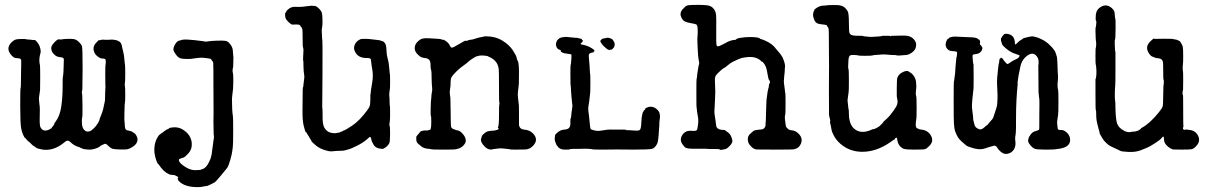

<svg xmlns="http://www.w3.org/2000/svg" viewBox="-20 -591 4963 788"><path d="M232 -429Q241 -430 241 -430.5Q241 -431 257 -431.5Q273 -432 283 -430.5Q293 -429 303.5 -419Q314 -409 316.5 -400.5Q319 -392 319 -306L318 -225Q315 -210 316.5 -208Q318 -206 318.5 -159Q319 -112 317.5 -110Q316 -108 316 -91Q316 -61 332 -53Q336 -51 340 -51Q352 -51 362 -62Q363 -62 365 -64Q367 -66 367 -66.5Q367 -67 369.5 -69Q372 -71 373 -73Q374 -75 379 -81.5Q384 -88 384 -89.5Q384 -91 386.5 -95Q389 -99 388.5 -100.5Q388 -102 392.5 -112Q397 -122 399.5 -130Q402 -138 403.5 -143.5Q405 -149 407.5 -162.5Q410 -176 410.5 -176.5Q411 -177 411 -183.5Q411 -190 411.5 -208.5Q412 -227 412.5 -229Q413 -231 413 -234.5Q413 -238 412.5 -238.5Q412 -239 412 -282Q412 -325 413 -325.5Q414 -326 414 -335Q415 -348 409.5 -349.5Q404 -351 398 -351Q392 -351 382.5 -358Q373 -365 370 -370.5Q367 -376 366 -380Q358 -400 378 -419Q385 -427 386 -426Q387 -425 393 -427Q399 -429 408 -428Q417 -427 429 -428Q441 -429 446 -428Q451 -427 455 -426.5Q459 -426 459.5 -425.5Q460 -425 465 -423Q479 -418 481 -398Q482 -392 485.5 -379.5Q489 -367 490.5 -347.5Q492 -328 493 -324.5Q494 -321 494 -288Q494 -255 492.5 -249Q491 -243 492.5 -238.5Q494 -234 494 -204.5Q494 -175 493 -171.5Q492 -168 492 -165Q492 -162 491.5 -157Q491 -152 490.5 -123.5Q490 -95 491 -91Q492 -87 492 -79Q492 -56 504 -56Q505 -56 509.5 -54.5Q514 -53 517.5 -52.5Q521 -52 526.5 -47.5Q532 -43 533 -43.5Q534 -44 540 -34Q552 -12 532 6Q527 10 526 10.5Q525 11 520.5 14Q516 17 511.5 18.5Q507 20 503 21.5Q499 23 474 22.5Q449 22 441.5 19.5Q434 17 426 9Q418 1 414.5 -0.5Q411 -2 400 3.5Q389 9 389.5 10Q390 11 389 11Q388 11 384.5 13.5Q381 16 368 20Q355 24 343.5 23Q332 22 328 21.5Q324 21 322 20.5Q320 20 320 19.5Q320 19 314 17Q308 15 307.5 14Q307 13 299 11Q282 5 270 -7Q258 -19 247 -9Q197 34 145 21Q131 18 128 15Q125 12 119.5 9Q114 6 108 -0.5Q102 -7 97.5 -10Q93 -13 88 -19.5Q83 -26 82.5 -25.5Q82 -25 80 -28Q71 -43 67 -63.5Q63 -84 63 -156.5Q63 -229 64.5 -230Q66 -231 66 -263Q66 -295 66.5 -296.5Q67 -298 67 -328V-345Q64 -351 57.5 -351.5Q51 -352 48.5 -352.5Q46 -353 41.5 -353.5Q37 -354 29 -362Q1 -391 27 -417Q35 -425 42.5 -428Q50 -431 69 -431Q88 -431 88 -430Q88 -429 93.5 -429Q99 -429 100.5 -428.5Q102 -428 106.5 -428Q111 -428 114 -427Q117 -426 121 -427Q125 -428 133 -417.5Q141 -407 143 -400Q149 -382 146 -373Q138 -346 144 -323Q145 -320 145 -273.5Q145 -227 144.5 -224Q144 -221 144 -218.5Q144 -216 141.5 -201.5Q139 -187 140 -181Q141 -175 141.5 -166.5Q142 -158 143 -155Q144 -144 143 -110.5Q142 -77 146 -69Q156 -49 179 -58Q189 -62 192 -66.5Q195 -71 199 -75.5Q203 -80 203 -81Q203 -82 202 -82Q201 -82 209 -93Q226 -116 231.5 -154Q237 -192 237 -233.5Q237 -275 238 -276.5Q239 -278 239.5 -285Q240 -292 240.5 -298Q241 -304 241 -312.5Q241 -321 241.5 -330Q242 -339 242 -344Q242 -349 241 -351Q239 -355 230 -356Q213 -357 204 -366Q195 -375 194 -378Q186 -395 195 -407Q212 -430 223 -430Q223 -430 223 -429Z M708 142Q713 140 711 139Q710 138 711 137Q712 136 707 133Q706 132 700.5 129.5Q695 127 690.5 127Q686 127 683.5 126.5Q681 126 679.5 126Q678 126 677 125.5Q676 125 672 123Q652 115 632 85Q630 82 628 80.5Q626 79 625.5 77.5Q625 76 621 66Q617 56 614 36Q610 -7 633 -37Q635 -39 635.5 -38.5Q636 -38 640 -42Q644 -46 644.5 -45.5Q645 -45 648 -47.5Q651 -50 651 -50L655 -53Q655 -53 658 -55Q661 -57 662 -58Q663 -59 668.5 -61Q674 -63 674 -64.5Q674 -66 687 -68Q711 -71 729 -60Q764 -39 767 -4Q769 21 754 37.5Q739 54 733.5 55.5Q728 57 725.5 58Q723 59 718 61Q711 63 716.5 73Q722 83 744.5 96.5Q767 110 791 107Q796 107 800 106.5Q804 106 808 104Q812 102 814.5 101.5Q817 101 821.5 97Q826 93 827 91.5Q828 90 829.5 88Q831 86 831 86Q831 86 832.5 84Q834 82 836.5 76.5Q839 71 839.5 70Q840 69 841.5 66Q843 63 844 60.5Q845 58 845 57Q845 56 846 53Q847 50 847.5 47.5Q848 45 849 40.5Q850 36 850 32Q850 28 852 17Q854 6 855 -5Q856 -16 857 -18.5Q858 -21 858 -29.5Q858 -38 857 -37L856 -93Q856 -129 856.5 -130Q857 -131 856.5 -133Q856 -135 856 -232.5Q856 -330 855 -334Q854 -338 850 -342.5Q846 -347 846 -348.5Q846 -350 827 -352.5Q808 -355 799.5 -354Q791 -353 786.5 -352.5Q782 -352 779.5 -351.5Q777 -351 774.5 -351Q772 -351 768.5 -350Q765 -349 748.5 -349Q732 -349 723 -351Q714 -353 706.5 -361.5Q699 -370 694 -379.5Q689 -389 695 -402Q702 -418 713 -424Q713 -423 719 -425Q725 -427 729 -428Q744 -430 776.5 -426.5Q809 -423 813 -422Q823 -419 832.5 -421Q842 -423 868 -424Q894 -425 904.5 -423.5Q915 -422 922 -413Q935 -398 935.5 -384Q936 -370 937 -365Q938 -360 938 -355Q938 -350 937.5 -335Q937 -320 937 -316Q933 -303 935.5 -293Q938 -283 937.5 -256Q937 -229 936.5 -226.5Q936 -224 935 -214Q934 -204 933 -197Q932 -190 932 -184.5Q932 -179 932.5 -161Q933 -143 933 -142.5Q933 -142 934 -129Q935 -116 936 -112.5Q937 -109 937 -53Q937 3 935.5 12Q934 21 933 31Q932 41 925 65.5Q918 90 913 97Q908 104 907.5 104Q907 104 903.5 109Q900 114 894.5 120Q889 126 884.5 132Q880 138 875.5 142.5Q871 147 866.5 152.5Q862 158 844.5 166Q827 174 826.5 173Q826 172 815 174.5Q804 177 791 177Q737 177 714 152Q713 150 712 150Q711 150 711.5 149Q712 148 711.5 148Q711 148 710 147V146Q711 146 711 145Q711 144 708 142Z M1304 -118Q1303 -80 1311.5 -66.5Q1320 -53 1332 -48Q1348 -43 1358 -44.5Q1368 -46 1368.5 -46.5Q1369 -47 1371.5 -47Q1374 -47 1376 -48.5Q1378 -50 1382 -51Q1386 -52 1387.5 -53.5Q1389 -55 1389 -55Q1395 -55 1425.5 -75.5Q1456 -96 1486 -137Q1498 -152 1499 -163.5Q1500 -175 1500 -184.5Q1500 -194 1500 -196.5Q1500 -199 1500 -200.5Q1500 -202 1500 -203Q1500 -204 1500.5 -204Q1501 -204 1501 -205Q1501 -207 1501.5 -211Q1502 -215 1502 -216Q1502 -217 1503 -224Q1506 -244 1508 -255Q1510 -266 1510 -280Q1510 -294 1508.5 -302.5Q1507 -311 1506.5 -313.5Q1506 -316 1505 -323.5Q1504 -331 1503.5 -336.5Q1503 -342 1502.5 -343.5Q1502 -345 1502 -347Q1501 -353 1486 -353Q1450 -352 1437 -379Q1430 -392 1435.5 -406.5Q1441 -421 1457 -429Q1461 -431 1463.5 -431Q1466 -431 1473 -431.5Q1480 -432 1483.5 -431.5Q1487 -431 1491 -431Q1495 -431 1499 -430.5Q1503 -430 1506.5 -429.5Q1510 -429 1516 -428.5Q1522 -428 1528.5 -427Q1535 -426 1537 -426L1553 -421Q1553 -421 1555 -419Q1562 -413 1564 -404.5Q1566 -396 1566.5 -380Q1567 -364 1571 -351Q1575 -338 1576.5 -321Q1578 -304 1578.5 -302Q1579 -300 1579 -295.5Q1579 -291 1580 -288.5Q1581 -286 1581 -257Q1581 -228 1580 -225Q1579 -222 1579 -218.5Q1579 -215 1578 -209Q1577 -203 1578 -195Q1579 -187 1579 -173.5Q1579 -160 1580 -157.5Q1581 -155 1581 -127Q1581 -99 1580 -95Q1577 -77 1579 -74.5Q1581 -72 1581 -42.5Q1581 -13 1578 -4Q1571 11 1552 20Q1524 20 1514 4Q1514 3 1509.5 -4Q1505 -11 1504 -19Q1502 -32 1496 -28Q1495 -27 1487 -20Q1470 -5 1445.5 7Q1421 19 1415 20.5Q1409 22 1400 25Q1391 28 1376 28Q1361 28 1354 29Q1347 30 1343.5 30Q1340 30 1335.5 30Q1331 30 1324 28Q1294 21 1276.5 6Q1259 -9 1259 -10.5Q1259 -12 1254.5 -19Q1250 -26 1250 -26.5Q1250 -27 1246.5 -32.5Q1243 -38 1242.5 -38.5Q1242 -39 1239.5 -44Q1237 -49 1235 -49Q1233 -49 1227 -72.5Q1221 -96 1221.5 -135Q1222 -174 1222 -189Q1222 -232 1223.5 -233Q1225 -234 1225 -239Q1225 -244 1225.5 -244.5Q1226 -245 1226.5 -252.5Q1227 -260 1228.5 -268.5Q1230 -277 1228 -286.5Q1226 -296 1225.5 -319Q1225 -342 1225 -342L1224 -341V-347V-354L1225 -375Q1226 -389 1225 -391Q1224 -393 1223.5 -397.5Q1223 -402 1222.5 -404Q1222 -406 1222 -435Q1222 -464 1221 -470Q1220 -476 1215.5 -481Q1211 -486 1211 -487Q1211 -488 1209 -489Q1202 -491 1194 -490.5Q1186 -490 1180.5 -490Q1175 -490 1164.5 -500Q1154 -510 1152 -517Q1150 -524 1150 -531Q1150 -538 1151.5 -538.5Q1153 -539 1155 -543.5Q1157 -548 1157.5 -548Q1158 -548 1162 -552Q1174 -564 1193 -563Q1212 -562 1224.5 -563.5Q1237 -565 1239.5 -565.5Q1242 -566 1249.5 -566.5Q1257 -567 1258 -567.5Q1259 -568 1265.5 -567Q1272 -566 1272.5 -566.5Q1273 -567 1277.5 -565Q1282 -563 1290 -555Q1298 -547 1300.5 -540Q1303 -533 1303.5 -510Q1304 -487 1302 -478.5Q1300 -470 1300.5 -465.5Q1301 -461 1301.5 -444Q1302 -427 1303 -426.5Q1304 -426 1303.5 -291.5Q1303 -157 1302.5 -155Q1302 -153 1303 -148Q1304 -143 1304 -118Z M1952 -438 1966 -441Q1966 -442 1974 -442Q2013 -442 2041.5 -424.5Q2070 -407 2084.5 -385Q2099 -363 2100.5 -354Q2102 -345 2103 -344Q2110 -339 2110 -295Q2110 -251 2109.5 -248.5Q2109 -246 2108.5 -238Q2108 -230 2106 -216Q2104 -202 2106 -189.5Q2108 -177 2108 -172.5Q2108 -168 2109 -165.5Q2110 -163 2110 -125Q2110 -87 2110 -79Q2112 -61 2131 -59Q2159 -57 2173.5 -36Q2188 -15 2169 6Q2155 22 2135.5 22.5Q2116 23 2095.5 23Q2075 23 2073 22Q2071 21 2064.5 20.5Q2058 20 2046 18.5Q2034 17 2024.5 18.5Q2015 20 2008.5 20.5Q2002 21 1999 22.5Q1996 24 1986.5 21.5Q1977 19 1968 9Q1951 -8 1954.5 -21.5Q1958 -35 1960 -36.5Q1962 -38 1966 -42Q1970 -46 1970.5 -46Q1971 -46 1975 -49Q1982 -54 2008 -55L2017 -57Q2026 -60 2026 -61Q2028 -65 2023 -66Q2028 -73 2028 -117Q2028 -161 2029 -161.5Q2030 -162 2030 -166Q2030 -170 2029 -170.5Q2028 -171 2028 -232.5Q2028 -294 2027 -307Q2024 -329 2012 -341Q2002 -352 1982 -360Q1983 -361 1974 -362Q1945 -367 1925.5 -354.5Q1906 -342 1903 -338.5Q1900 -335 1893 -330Q1867 -312 1852 -296.5Q1837 -281 1833.5 -275Q1830 -269 1829.5 -258Q1829 -247 1829 -241.5Q1829 -236 1827 -225Q1825 -214 1826.5 -203Q1828 -192 1828.5 -189Q1829 -186 1829.5 -132Q1830 -78 1831 -72.5Q1832 -67 1836 -64Q1840 -61 1844.5 -60Q1849 -59 1849.5 -58Q1850 -57 1855 -56.5Q1860 -56 1866 -53Q1875 -48 1883 -37Q1898 -16 1887 0Q1876 16 1857 20Q1851 21 1849 22Q1847 23 1801 23Q1755 23 1752.5 22Q1750 21 1742 20Q1718 19 1707 8Q1705 6 1697.5 0Q1690 -6 1689 -13.5Q1688 -21 1688.5 -25Q1689 -29 1688.5 -29.5Q1688 -30 1693 -36L1704 -49V-50Q1708 -53 1713 -54H1714Q1721 -56 1726 -55.5Q1731 -55 1736.5 -56Q1742 -57 1742 -57.5Q1742 -58 1744 -58Q1746 -58 1748 -63.5Q1750 -69 1750 -91.5Q1750 -114 1748.5 -115Q1747 -116 1747.5 -144.5Q1748 -173 1748.5 -174Q1749 -175 1750 -188Q1751 -201 1751 -203Q1755 -220 1753.5 -231.5Q1752 -243 1751.5 -265.5Q1751 -288 1751 -291.5Q1751 -295 1750 -301Q1749 -307 1748.5 -307Q1748 -307 1748 -307.5Q1748 -308 1748 -311Q1747 -314 1747 -325.5Q1747 -337 1742.5 -344Q1738 -351 1725.5 -352.5Q1713 -354 1707.5 -357Q1702 -360 1695 -367Q1682 -379 1682 -393.5Q1682 -408 1693 -419Q1704 -430 1713.5 -432.5Q1723 -435 1739.5 -434Q1756 -433 1773.5 -432Q1791 -431 1792.5 -429Q1794 -427 1797.5 -428Q1801 -429 1809 -423Q1821 -415 1825 -406Q1829 -397 1833.5 -395.5Q1838 -394 1864 -410Q1890 -426 1891.5 -424Q1893 -422 1897.5 -424Q1902 -426 1902.5 -426Q1903 -426 1906.5 -427Q1910 -428 1911.5 -428Q1913 -428 1916 -428.5Q1919 -429 1921.5 -429.5Q1924 -430 1932.5 -433Q1941 -436 1946.5 -437Q1952 -438 1952 -438Z M2468 -435Q2468 -436 2473.5 -436Q2479 -436 2483 -434.5Q2487 -433 2488.5 -432Q2490 -431 2491.5 -431Q2493 -431 2499.5 -420.5Q2506 -410 2500 -397L2492 -388Q2487 -387 2485.5 -387Q2484 -387 2483.5 -386.5Q2483 -386 2482 -386Q2481 -386 2477.5 -386.5Q2474 -387 2464 -396Q2454 -405 2451 -409Q2442 -422 2444 -422Q2446 -422 2444.5 -424Q2443 -426 2445.5 -426Q2448 -426 2447.5 -427.5Q2447 -429 2448.5 -429Q2450 -429 2449.5 -430Q2449 -431 2451 -431L2456 -433ZM2282 -379 2281 -383Q2284 -384 2280 -385.5Q2276 -387 2275 -387.5Q2274 -388 2272.5 -388.5Q2271 -389 2270.5 -389.5Q2270 -390 2267 -393.5Q2264 -397 2263 -401Q2261 -409 2262 -412.5Q2263 -416 2263.5 -418.5Q2264 -421 2265.5 -423Q2267 -425 2267 -425.5Q2267 -426 2272 -431Q2277 -436 2285 -437.5Q2293 -439 2298 -439.5Q2303 -440 2319.5 -438Q2336 -436 2341.5 -436Q2347 -436 2349.5 -435.5Q2352 -435 2356 -434Q2360 -433 2360 -433L2367 -431Q2367 -431 2367 -430.5Q2367 -430 2368 -430L2369 -429Q2367 -427 2371 -426H2373L2372 -425Q2371 -423 2372 -422.5Q2373 -422 2367.5 -416.5Q2362 -411 2362.5 -410Q2363 -409 2374 -407Q2399 -402 2420 -385Q2416 -385 2421 -381H2420Q2415 -381 2417 -379Q2418 -378 2417 -378L2415 -376Q2410 -376 2404 -373.5Q2398 -371 2397 -367Q2396 -363 2397 -353.5Q2398 -344 2398.5 -335Q2399 -326 2400 -316Q2401 -306 2401 -299Q2401 -292 2402 -288.5Q2403 -285 2403 -250.5Q2403 -216 2402.5 -213Q2402 -210 2400 -190.5Q2398 -171 2395.5 -158Q2393 -145 2395 -133.5Q2397 -122 2399.5 -94.5Q2402 -67 2403.5 -63Q2405 -59 2418 -56Q2431 -53 2440 -54L2468 -58Q2468 -60 2542 -59L2552 -58L2549 -57Q2554 -57 2563.5 -56.5Q2573 -56 2587.5 -55Q2602 -54 2606 -58Q2611 -62 2612 -86.5Q2613 -111 2615.5 -119Q2618 -127 2617.5 -127.5Q2617 -128 2619.5 -131.5Q2622 -135 2621.5 -135.5Q2621 -136 2625 -139.5Q2629 -143 2629 -145.5Q2629 -148 2642 -152Q2665 -157 2682 -136Q2692 -124 2687 -96Q2686 -93 2686 -81.5Q2686 -70 2685 -64Q2684 -58 2684 -50Q2682 -11 2677 -1Q2668 17 2655.5 20Q2643 23 2580.5 23Q2518 23 2514.5 22.5Q2511 22 2506.5 22.5Q2502 23 2457.5 23Q2413 23 2412 22Q2411 21 2398.5 20Q2386 19 2376.5 19.5Q2367 20 2353.5 20Q2340 20 2332 20Q2316 21 2316.5 22Q2317 23 2311 23Q2288 24 2280 19.5Q2272 15 2272 14Q2272 13 2268 9Q2264 5 2264.5 5Q2265 5 2263 1.5Q2261 -2 2261 -4Q2261 -6 2259.5 -7.5Q2258 -9 2257.5 -14.5Q2257 -20 2256.5 -20.5Q2256 -21 2257 -26Q2258 -31 2258 -35Q2258 -39 2269.5 -48.5Q2281 -58 2295.5 -59Q2310 -60 2315.5 -66Q2321 -72 2321 -84.5Q2321 -97 2321 -99.5Q2321 -102 2321.5 -103.5Q2322 -105 2322 -105.5Q2322 -106 2322.5 -105.5Q2323 -105 2323 -105.5Q2323 -106 2324 -112Q2326 -135 2328 -145Q2330 -155 2329 -160.5Q2328 -166 2327.5 -173Q2327 -180 2325.5 -193.5Q2324 -207 2323.5 -221Q2323 -235 2322.5 -237.5Q2322 -240 2321.5 -244.5Q2321 -249 2321 -286.5Q2321 -324 2322 -325Q2323 -326 2323.5 -331.5Q2324 -337 2325 -350Q2326 -363 2325.5 -366Q2325 -369 2309 -370.5Q2293 -372 2288 -375.5Q2283 -379 2282 -379Z M2786 -557Q2794 -568 2804.5 -569.5Q2815 -571 2845 -571Q2885 -571 2895 -566Q2917 -555 2919 -528Q2920 -522 2919.5 -467Q2919 -412 2920.5 -406.5Q2922 -401 2927 -401Q2932 -401 2948 -409.5Q2964 -418 2970 -421Q2985 -427 2992.5 -427Q3000 -427 3001 -429Q3002 -433 3020.5 -436Q3039 -439 3058.5 -439Q3078 -439 3088 -437Q3098 -435 3098 -433.5Q3098 -432 3103.5 -430.5Q3109 -429 3109 -429Q3109 -429 3121 -424Q3151 -411 3166 -389Q3167 -387 3175 -378.5Q3183 -370 3187 -363Q3191 -356 3191.5 -356Q3192 -356 3196.5 -343.5Q3201 -331 3201.5 -325Q3202 -319 3202 -317V-315Q3201 -315 3201 -306.5Q3201 -298 3198.5 -277.5Q3196 -257 3198 -246Q3200 -235 3201 -223Q3202 -211 3203 -208.5Q3204 -206 3204 -166Q3204 -126 3203 -123Q3200 -112 3201.5 -102Q3203 -92 3204 -82.5Q3205 -73 3206 -71Q3207 -69 3210 -66Q3216 -59 3218.5 -59Q3221 -59 3221 -58Q3221 -57 3231 -56Q3241 -55 3251 -48Q3278 -27 3267 -1Q3259 18 3237 22Q3233 23 3165 23Q3097 23 3086 22.5Q3075 22 3064.5 12Q3054 2 3052 -5Q3044 -27 3058 -41Q3072 -55 3079 -56.5Q3086 -58 3096 -59Q3111 -59 3116.5 -65Q3122 -71 3122 -79Q3122 -92 3123 -94L3125 -163L3126 -182Q3127 -186 3128 -196.5Q3129 -207 3130.5 -215Q3132 -223 3132.5 -224.5Q3133 -226 3133 -226Q3133 -226 3133 -227Q3133 -228 3134 -229.5Q3135 -231 3135.5 -238Q3136 -245 3137 -246Q3138 -247 3138.5 -248.5Q3139 -250 3140 -253Q3140 -262 3138 -260L3137 -261Q3137 -263 3136.5 -262.5Q3136 -262 3135.5 -264.5Q3135 -267 3134 -268.5Q3133 -270 3133 -271Q3133 -272 3133 -272Q3133 -272 3132.5 -275Q3132 -278 3130.5 -285Q3129 -292 3127 -303.5Q3125 -315 3118.5 -326Q3112 -337 3107 -338H3106Q3085 -362 3042 -356Q3025 -354 3018 -351Q3011 -348 3006 -346Q3001 -344 2997.5 -342Q2994 -340 2987 -337Q2977 -332 2965.5 -322Q2954 -312 2952.5 -312.5Q2951 -313 2939.5 -303Q2928 -293 2921 -285Q2914 -277 2914 -265Q2914 -253 2915 -234Q2916 -215 2915.5 -209Q2915 -203 2914.5 -182.5Q2914 -162 2913 -153Q2911 -130 2913 -120.5Q2915 -111 2916.5 -96.5Q2918 -82 2918.5 -82Q2919 -82 2919 -79Q2919 -60 2944 -58Q2954 -58 2955.5 -56.5Q2957 -55 2963 -51Q2978 -42 2983 -25Q2984 -22 2985 -18Q2989 -8 2977 5.5Q2965 19 2957 21Q2936 26 2934.5 23Q2933 20 2911.5 20.5Q2890 21 2883 20Q2876 19 2859.5 19.5Q2843 20 2824 19.5Q2805 19 2801 17.5Q2797 16 2796 16Q2791 15 2783 4Q2764 -20 2786 -44Q2789 -47 2789.5 -47Q2790 -47 2794.5 -50Q2799 -53 2799.5 -52.5Q2800 -52 2805 -53.5Q2810 -55 2821.5 -54Q2833 -53 2837 -55Q2841 -57 2842 -62Q2848 -93 2845 -108Q2842 -123 2841.5 -129Q2841 -135 2840.5 -136Q2840 -137 2840 -142Q2840 -147 2839 -147Q2838 -147 2838 -208Q2838 -269 2839 -269Q2840 -269 2840 -270Q2841 -285 2844 -302.5Q2847 -320 2847.5 -322.5Q2848 -325 2848.5 -325.5Q2849 -326 2849.5 -330.5Q2850 -335 2849.5 -335Q2849 -335 2849 -336.5Q2849 -338 2847 -348.5Q2845 -359 2844 -380.5Q2843 -402 2842.5 -413Q2842 -424 2842 -431Q2847 -487 2837 -491Q2833 -493 2818 -495.5Q2803 -498 2794 -501.5Q2785 -505 2781.5 -511Q2778 -517 2777 -518L2773 -529L2774 -541Q2779 -552 2786 -557Z M3740 -248 3741 -235V-234V-237Q3737 -203 3739.5 -199.5Q3742 -196 3742 -152Q3742 -108 3741 -104Q3740 -100 3740 -98.5Q3740 -97 3739 -91Q3736 -65 3746 -64Q3749 -63 3751 -61.5Q3753 -60 3762 -59Q3790 -56 3802 -32Q3813 -10 3793 9Q3783 19 3777 21Q3771 23 3733 23Q3695 23 3687 19Q3665 8 3662 -21Q3662 -24 3661 -25Q3660 -26 3656.5 -25Q3653 -24 3653 -21.5Q3653 -19 3652 -19Q3651 -19 3650.5 -18.5Q3650 -18 3645.5 -15.5Q3641 -13 3632 -6Q3576 32 3519 32Q3467 32 3429 -1Q3412 -16 3403 -33Q3394 -50 3393 -57Q3392 -64 3390.5 -71Q3389 -78 3388.5 -80Q3388 -82 3387 -86Q3386 -93 3387 -93Q3388 -93 3387 -99Q3384 -112 3383.5 -113.5Q3383 -115 3382.5 -120Q3382 -125 3382 -219.5Q3382 -314 3382.5 -314.5Q3383 -315 3383 -317Q3383 -319 3382.5 -319.5Q3382 -320 3382 -394.5Q3382 -469 3380.5 -474Q3379 -479 3375.5 -482.5Q3372 -486 3374 -486Q3374 -489 3362 -490Q3350 -491 3339 -493.5Q3328 -496 3322.5 -508Q3317 -520 3317 -529.5Q3317 -539 3319.5 -543.5Q3322 -548 3322 -550Q3322 -552 3328 -556Q3334 -560 3334.5 -560.5Q3335 -561 3338.5 -562.5Q3342 -564 3342.5 -564.5Q3343 -565 3347.5 -566Q3352 -567 3353 -567.5Q3354 -568 3361 -568Q3368 -568 3369 -568.5Q3370 -569 3380 -570Q3417 -571 3427 -569Q3447 -566 3459 -545Q3464 -536 3464 -498.5Q3464 -461 3466.5 -455.5Q3469 -450 3474 -447.5Q3479 -445 3492 -444.5Q3505 -444 3514 -444Q3523 -444 3523 -443Q3523 -442 3531 -441.5Q3539 -441 3546 -440Q3553 -439 3565.5 -440Q3578 -441 3587.5 -441.5Q3597 -442 3601 -443L3599 -444H3615H3632Q3631 -443 3632 -443Q3638 -442 3637.5 -443Q3637 -444 3638 -444Q3639 -444 3642 -444Q3690 -446 3703 -444Q3728 -440 3738 -418Q3741 -411 3740 -406.5Q3739 -402 3739 -398Q3737 -386 3723 -375.5Q3709 -365 3695 -365Q3687 -365 3668 -363L3658 -364Q3660 -365 3652 -365Q3644 -365 3637.5 -365.5Q3631 -366 3625 -366.5Q3619 -367 3611.5 -367.5Q3604 -368 3588 -366.5Q3572 -365 3568.5 -365Q3565 -365 3561.5 -363.5Q3558 -362 3529 -362Q3500 -362 3502 -364Q3475 -367 3469 -363.5Q3463 -360 3462 -342Q3460 -310 3462 -308.5Q3464 -307 3464 -262.5Q3464 -218 3463 -214Q3462 -210 3461 -199.5Q3460 -189 3459 -184Q3458 -179 3459 -173Q3460 -167 3461 -155Q3462 -143 3463 -141.5Q3464 -140 3464 -123.5Q3464 -107 3467 -97Q3474 -64 3502 -53Q3526 -44 3560 -60Q3564 -62 3565 -61Q3566 -60 3570.5 -62.5Q3575 -65 3576 -65Q3577 -65 3579.5 -67Q3582 -69 3583 -69Q3584 -69 3585 -70Q3590 -73 3590 -73.5Q3590 -74 3592.5 -76Q3595 -78 3596 -79.5Q3597 -81 3600.5 -84Q3604 -87 3603.5 -88Q3603 -89 3618 -102.5Q3633 -116 3646 -135Q3659 -154 3659.5 -155.5Q3660 -157 3660 -158Q3665 -168 3663.5 -177.5Q3662 -187 3661.5 -191Q3661 -195 3660.5 -195Q3660 -195 3660.5 -229Q3661 -263 3662 -269Q3666 -283 3678 -291Q3702 -306 3713 -295Q3715 -294 3719 -291.5Q3723 -289 3730 -280Q3740 -266 3740 -248ZM3383 -206Q3383 -207 3383 -207Z M4091 -437 4094 -443Q4094 -443 4095 -443.5Q4096 -444 4098 -447Q4102 -454 4115 -452Q4144 -447 4145 -417Q4145 -411 4146 -409.5Q4147 -408 4149.5 -409.5Q4152 -411 4155 -414.5Q4158 -418 4160 -419.5Q4162 -421 4163 -422Q4164 -423 4166.5 -424.5Q4169 -426 4169 -426.5Q4169 -427 4173.5 -429Q4178 -431 4178 -432.5Q4178 -434 4197 -438.5Q4216 -443 4220 -441.5Q4224 -440 4231 -439Q4238 -438 4255.5 -429.5Q4273 -421 4287 -407.5Q4301 -394 4304.5 -388Q4308 -382 4309 -381.5Q4310 -381 4313.5 -371Q4317 -361 4318 -356Q4319 -351 4319.5 -337Q4320 -323 4320.5 -313.5Q4321 -304 4321 -297Q4323 -274 4322 -266.5Q4321 -259 4320.5 -248.5Q4320 -238 4321 -230Q4322 -222 4323 -219.5Q4324 -217 4324 -171Q4324 -125 4322.5 -117.5Q4321 -110 4320.5 -105.5Q4320 -101 4319 -94Q4318 -87 4319 -82Q4320 -77 4320.5 -67.5Q4321 -58 4327 -58Q4328 -58 4333 -57.5Q4338 -57 4338.5 -57.5Q4339 -58 4342 -57Q4361 -50 4369 -32Q4372 -25 4372 -17Q4372 6 4346 15Q4344 16 4339.5 17Q4335 18 4330.5 19Q4326 20 4319 20.5Q4312 21 4308.5 22Q4305 23 4270 23Q4235 23 4226.5 19.5Q4218 16 4209.5 6Q4201 -4 4200 -10Q4199 -16 4199.5 -16Q4200 -16 4201 -21.5Q4202 -27 4202.5 -27.5Q4203 -28 4205 -31.5Q4207 -35 4207.5 -35Q4208 -35 4210 -39Q4218 -50 4230 -53Q4242 -56 4244 -58.5Q4246 -61 4245.5 -79.5Q4245 -98 4245.5 -117.5Q4246 -137 4246 -161.5Q4246 -186 4245 -189Q4244 -192 4244 -197L4243 -206Q4242 -205 4242 -254.5Q4242 -304 4241.5 -314Q4241 -324 4242 -325.5Q4243 -327 4242.5 -340.5Q4242 -354 4231 -364.5Q4220 -375 4205 -368Q4176 -353 4168 -319Q4162 -291 4160 -279L4156 -251L4157 -249Q4150 -179 4150 -113.5Q4150 -48 4149 -45Q4145 -25 4147 -14Q4152 23 4125 37Q4107 45 4094 36.5Q4081 28 4075 18Q4067 5 4060 7H4059Q4045 11 4038 13Q4031 15 4023 18Q4004 25 3977.5 18Q3951 11 3945 5.5Q3939 0 3934.5 -3.5Q3930 -7 3927 -10Q3924 -13 3918 -19Q3912 -25 3905 -40Q3898 -55 3897 -65Q3896 -75 3896 -75Q3896 -75 3895 -86Q3894 -97 3894 -177Q3894 -257 3895 -257.5Q3896 -258 3896.5 -264Q3897 -270 3897.5 -273Q3898 -276 3899 -282.5Q3900 -289 3900 -291.5Q3900 -294 3901.5 -316Q3903 -338 3904 -343Q3905 -348 3905 -352Q3905 -356 3906 -357Q3907 -358 3907.5 -365.5Q3908 -373 3908 -373V-377Q3906 -380 3894 -381Q3877 -381 3870 -388Q3863 -395 3862.5 -400Q3862 -405 3861 -405Q3860 -405 3863 -420Q3865 -423 3865 -423Q3865 -423 3865.5 -424.5Q3866 -426 3866.5 -427.5Q3867 -429 3871 -431.5Q3875 -434 3874.5 -434.5Q3874 -435 3876 -436Q3887 -442 3907 -440.5Q3927 -439 3952 -438.5Q3977 -438 3983 -436Q3989 -434 3989.5 -434Q3990 -434 3990 -433.5Q3990 -433 3991 -433Q3992 -433 3997 -429Q4002 -425 4001.5 -424.5Q4001 -424 4001.5 -423Q4002 -422 4002 -420Q4002 -418 4002.5 -417.5Q4003 -417 4002.5 -416.5Q4002 -416 4001.5 -412.5Q4001 -409 4002.5 -407.5Q4004 -406 4005.5 -405.5Q4007 -405 4007 -402.5Q4007 -400 4010 -400Q4011 -400 4010.5 -399.5Q4010 -399 4011.5 -396Q4013 -393 4010 -385Q4002 -371 3987.5 -369.5Q3973 -368 3972 -365Q3971 -362 3972 -350.5Q3973 -339 3973.5 -334.5Q3974 -330 3974.5 -329.5Q3975 -329 3975.5 -326Q3976 -323 3976 -274Q3976 -224 3975 -221Q3974 -218 3973.5 -209Q3973 -200 3971 -187Q3968 -157 3969.5 -145.5Q3971 -134 3972 -125.5Q3973 -117 3973.5 -114Q3974 -111 3974 -104.5Q3974 -98 3975.5 -94.5Q3977 -91 3979 -81Q3981 -71 3989 -65.5Q3997 -60 4004 -60Q4011 -60 4020.5 -69Q4030 -78 4031 -77Q4032 -77 4038 -85Q4055 -103 4057 -110Q4072 -153 4072.5 -162.5Q4073 -172 4073.5 -178Q4074 -184 4074 -190Q4074 -196 4074 -202Q4073 -218 4073 -225Q4071 -255 4072.5 -270.5Q4074 -286 4075 -296.5Q4076 -307 4077 -315.5Q4078 -324 4078.5 -327Q4079 -330 4080 -333Q4081 -336 4081 -339L4082 -347V-350L4084 -348V-352Q4087 -349 4087 -353L4088 -356Q4091 -350 4091.5 -352.5Q4092 -355 4096.5 -348Q4101 -341 4107 -334.5Q4113 -328 4115 -328Q4117 -328 4127.5 -335.5Q4138 -343 4148 -347Q4158 -351 4161.5 -356Q4165 -361 4164.5 -363Q4164 -365 4150 -369Q4136 -373 4122 -382Q4092 -404 4092 -412Q4092 -413 4090.5 -416.5Q4089 -420 4088.5 -424Q4088 -428 4088 -431Q4088 -434 4089.5 -435.5Q4091 -437 4091 -437Z M4558 -376V-309Q4558 -242 4557 -238.5Q4556 -235 4555.5 -209.5Q4555 -184 4556.5 -179Q4558 -174 4558 -146Q4559 -101 4565 -83.5Q4571 -66 4594 -54Q4608 -47 4618.5 -49Q4629 -51 4634 -51Q4639 -51 4643 -52.5Q4647 -54 4650.5 -55Q4654 -56 4654 -56.5Q4654 -57 4656 -58Q4658 -59 4660.5 -61Q4663 -63 4662.5 -63.5Q4662 -64 4667 -67Q4700 -85 4736 -130Q4749 -146 4751.5 -153.5Q4754 -161 4754 -202L4755 -241Q4756 -241 4756.5 -252Q4757 -263 4755.5 -264Q4754 -265 4754 -297.5Q4754 -330 4753 -336Q4750 -350 4736 -351.5Q4722 -353 4718.5 -355Q4715 -357 4709 -359Q4703 -361 4696 -371Q4677 -399 4702 -422Q4714 -434 4716.5 -432.5Q4719 -431 4723 -431.5Q4727 -432 4758.5 -432Q4790 -432 4790.5 -431.5Q4791 -431 4795 -430.5Q4799 -430 4803.5 -429Q4808 -428 4809 -428Q4810 -428 4814.5 -425.5Q4819 -423 4820.5 -423Q4822 -423 4827 -415Q4832 -407 4834 -400Q4836 -393 4836 -362Q4836 -331 4835 -327Q4834 -323 4834 -312Q4834 -301 4835 -300Q4836 -299 4836 -261.5Q4836 -224 4835.5 -223Q4835 -222 4834 -218Q4832 -200 4835 -202Q4836 -203 4836 -137.5Q4836 -72 4837 -70V-69Q4836 -70 4836 -69L4835 -66Q4835 -59 4840 -58.5Q4845 -58 4846.5 -59Q4848 -60 4849 -59.5Q4850 -59 4860 -58Q4886 -56 4897 -34Q4909 -10 4887 11Q4878 20 4870 21.5Q4862 23 4828.5 23Q4795 23 4794 22.5Q4793 22 4785 18.5Q4777 15 4767.5 5Q4758 -5 4757.5 -17Q4757 -29 4755 -30Q4753 -31 4750.5 -28Q4748 -25 4745.5 -22.5Q4743 -20 4740.5 -17.5Q4738 -15 4717.5 -1.5Q4697 12 4683.5 17Q4670 22 4661 26Q4640 34 4611 32.5Q4582 31 4577.5 28Q4573 25 4567.5 23Q4562 21 4552.5 16Q4543 11 4537 8.5Q4531 6 4520 -4.5Q4509 -15 4506 -21Q4503 -27 4498 -34.5Q4493 -42 4493 -45Q4493 -48 4491 -54Q4489 -60 4487.5 -67Q4486 -74 4484 -81Q4482 -88 4481.5 -92Q4481 -96 4480 -102Q4479 -108 4479 -123Q4479 -138 4477.5 -139Q4476 -140 4476 -203V-266Q4478 -268 4478.5 -275Q4479 -282 4479.5 -282.5Q4480 -283 4480 -294.5Q4480 -306 4479.5 -309Q4479 -312 4478.5 -318.5Q4478 -325 4477 -326.5Q4476 -328 4476 -361Q4476 -394 4477.5 -395.5Q4479 -397 4479 -414L4477 -432L4476 -463Q4476 -478 4477 -480L4478 -482Q4481 -503 4478.5 -505.5Q4476 -508 4477 -522Q4477 -545 4489 -556Q4518 -581 4544 -557Q4551 -550 4553 -545Q4555 -540 4555.5 -528Q4556 -516 4557 -516Q4559 -515 4558.5 -473Q4558 -431 4556.5 -429.5Q4555 -428 4555 -417Q4555 -406 4555.5 -400.5Q4556 -395 4556 -389.5Q4556 -384 4558 -376Z"/></svg>

Font: TT2020 Style E
Style: Regular
Weight: 400
Version: Version 00.2